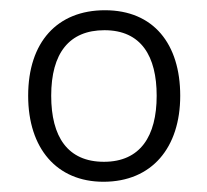

<svg xmlns="http://www.w3.org/2000/svg" viewBox="-20 -744 404 375"><path d="M332 -557C332 -658 280 -724 185 -724C92 -724 35 -662 35 -557C35 -454 91 -389 182 -389C277 -389 332 -456 332 -557ZM80 -557C80 -640 115 -685 184 -685C256 -685 286 -634 286 -557C286 -478 254 -428 183 -428C112 -428 80 -477 80 -557Z"/></svg>

Font: Noto Sans Devanagari UI Light
Style: Regular
Weight: 300
Designer: Jelle Bosma - Monotype Design Team
Foundry: Monotype Imaging Inc.
Version: Version 2.004